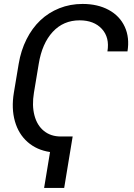

<svg xmlns="http://www.w3.org/2000/svg" viewBox="-20 -757 671 965"><path d="M345.2 -71 302.6 187.5H201.7L231.5 7.1Q164.8 -2.8 119 -43Q73.2 -83.1 54.9 -147.5Q36.6 -212 49.7 -291.2L73.9 -436.1Q85.2 -503.6 113.3 -559.5Q141.3 -615.4 182.7 -654.7Q224.1 -693.9 278.4 -715.6Q332.7 -737.2 394.9 -737.2Q470.9 -737.2 526.3 -707.2Q581.7 -677.2 606.9 -622.7Q632.1 -568.2 620.7 -498.6H519.9Q531.6 -568.5 492 -611.7Q452.4 -654.8 380 -654.8Q298.7 -654.8 245 -596.8Q191.4 -538.7 174.7 -436.1L150.6 -291.2Q139.9 -226.9 153.2 -176.7Q166.5 -126.4 201 -98.7Q235.4 -71 285.5 -71Z"/></svg>

Font: Karasuma Gothic
Style: Italic
Weight: 400
Italic angle: -9.39999°
Designer: Rasmus Andersson / Ryoko Nishizuka
Foundry: Genbu
Version: Version 1.00